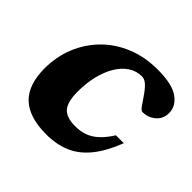

<svg xmlns="http://www.w3.org/2000/svg" viewBox="-135 -651 805 805"><g transform="rotate(45 267.5 -248.5)"><path d="M345.5 -443Q313 -443 286.2 -425.2Q259.5 -407.5 240.2 -375.5Q221 -343.5 210.5 -300.8Q200 -258 200 -208Q200 -145.5 222 -121.2Q244 -97 295.5 -97Q326 -97 351.5 -106.2Q377 -115.5 399.5 -136.5Q422 -157.5 443 -191H490Q461.5 -117.5 425 -72.5Q388.5 -27.5 341.2 -7.2Q294 13 233.5 13Q132 13 82.5 -34Q33 -81 33 -178Q33 -247.5 57.5 -307.8Q82 -368 127 -413.5Q172 -459 234.2 -484.5Q296.5 -510 372.5 -510Q458.5 -510 496.8 -482.5Q535 -455 535 -414.5Q535 -380.5 510.5 -359.5Q486 -338.5 453 -338.5Q445 -338.5 434 -353.8Q423 -369 408 -391.5Q392.5 -414.5 377.2 -428.8Q362 -443 345.5 -443Z"/></g></svg>

Font: Newsreader 9pt
Style: Bold Italic
Weight: 700
Italic angle: -17°
Designer: Hugues Gentile
Foundry: Production Type
Version: Version 1.003